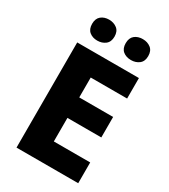

<svg xmlns="http://www.w3.org/2000/svg" viewBox="-222 -1027 992 1129"><g transform="rotate(30 274.5 -462.0)"><path d="M499 0H80V-714H499V-575H252V-440H482V-301H252V-141H499ZM101 -853Q101 -889 122.5 -906.5Q144 -924 176 -924Q208 -924 230.5 -906.5Q253 -889 253 -853Q253 -817 230.5 -799.5Q208 -782 176 -782Q144 -782 122.5 -799.5Q101 -817 101 -853ZM329 -853Q329 -889 350.5 -906.5Q372 -924 405 -924Q437 -924 459.5 -906.5Q482 -889 482 -853Q482 -817 459.5 -799.5Q437 -782 405 -782Q372 -782 350.5 -799.5Q329 -817 329 -853Z"/></g></svg>

Font: Noto Sans Hebrew Thin ExtraBold
Style: Regular
Weight: 800
Version: Version 3.001